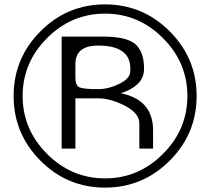

<svg xmlns="http://www.w3.org/2000/svg" viewBox="-20 -812 998 874"><path d="M194.3 -638.7Q83 -527.3 83 -375Q83 -222.7 194.3 -111.3Q305.7 0 458 0Q610.4 0 721.7 -111.3Q833 -222.7 833 -375Q833 -527.3 721.7 -638.7Q610.4 -750 458 -750Q305.7 -750 194.3 -638.7ZM164.1 -80.6Q42 -203.1 42 -375Q42 -546.9 164.1 -669.4Q286.1 -792 458 -792Q629.9 -792 752.4 -669.4Q875 -546.9 875 -375Q875 -203.1 752.4 -80.6Q629.9 42 458 42Q286.1 42 164.1 -80.6ZM573.2 -488.3V-500Q573.2 -604.5 426.8 -604.5Q323.2 -604.5 323.2 -520.5V-459Q323.2 -421.9 342.3 -414.1Q361.3 -406.2 426.8 -406.2Q474.6 -406.2 523.9 -430.7Q573.2 -455.1 573.2 -488.3ZM614.3 -135.7V-250Q614.3 -296.9 548.8 -330.6Q483.4 -364.3 426.8 -364.3H323.2V-135.7H260.7V-645.5H448.2Q556.6 -645.5 596.2 -610.8Q635.7 -576.2 635.7 -500V-499Q635.7 -456.1 605 -428.2Q574.2 -400.4 529.3 -387.7Q676.8 -358.4 676.8 -218.8V-135.7Z"/></svg>

Font: okolaks
Style: Regular
Weight: 500
Version: Version 000.6.0